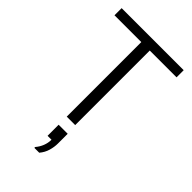

<svg xmlns="http://www.w3.org/2000/svg" viewBox="-280 -779 1140 1140"><g transform="rotate(45 289.5 -209.5)"><path d="M254 0V-626H29V-686H550V-626H325V0ZM249 267V260Q267 239 277 213.5Q287 188 287 161H254V68H330V150Q330 179 321 210Q312 241 290 267Z"/></g></svg>

Font: Chivo ExtraLight
Style: Regular
Weight: 250
Designer: Hector Gatti
Foundry: Omnibus-Type
Version: Version 2.002